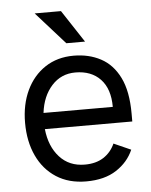

<svg xmlns="http://www.w3.org/2000/svg" viewBox="-54 -801 676 857"><g transform="rotate(-5 284.0 -372.5)"><path d="M298.3 11.4Q220.2 11.4 164.2 -24.7Q108.3 -60.7 78.3 -124.8Q48.3 -188.9 48.3 -272.7Q48.3 -354.4 78.1 -417.6Q108 -480.8 162.3 -516.7Q216.6 -552.6 289.8 -552.6Q358 -552.6 411.2 -524.3Q464.5 -496.1 495 -434.5Q525.6 -372.9 525.6 -272.7V-237.2H133.9Q142 -159.1 185.2 -111.5Q228.3 -63.9 298.3 -63.9Q348.4 -63.9 382.3 -85.9Q416.2 -108 433.2 -146.3L509.9 -112.2Q486.5 -57.9 433.4 -23.3Q380.3 11.4 298.3 11.4ZM291.2 -477.3Q227.3 -477.3 185.2 -430.8Q143.1 -384.2 134.2 -309.7H444.6Q444.6 -390.6 403.6 -433.9Q362.6 -477.3 291.2 -477.3ZM251.4 -755.7 346.6 -610.8H262.8L133.5 -755.7Z"/></g></svg>

Font: Interface
Style: Regular
Weight: 400
Designer: Rasmus Andersson
Foundry: rsms
Version: Version 1.8